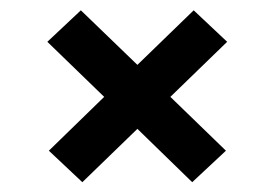

<svg xmlns="http://www.w3.org/2000/svg" viewBox="-20 -471 540 378"><path d="M315.4 -280.3 424.8 -174.3 358.4 -112.3 250.5 -217.3 142.1 -112.3 76.2 -174.3 185.1 -280.3 73.2 -388.7 139.2 -450.7 250.5 -343.3 361.3 -450.7 427.2 -388.7Z"/></svg>

Font: Vesper Libre
Style: Bold
Weight: 700
Designer: Robert Keller & Kimya Gandhi
Foundry: Mota Italic
Version: Version 1.058